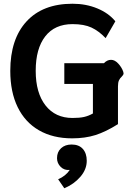

<svg xmlns="http://www.w3.org/2000/svg" viewBox="-20 -730 716 1027"><path d="M35 -351Q35 -521 122 -615.5Q209 -710 368 -710Q440 -710 500.5 -685Q561 -660 597 -616L545 -526Q509 -564 469.5 -582.5Q430 -601 368 -601Q273 -601 222 -535.5Q171 -470 171 -351Q171 -233 223.5 -166Q276 -99 368 -99Q406 -99 430 -104.5Q454 -110 477 -123V-281H324V-392H536Q553 -410 574 -410Q594 -410 612.5 -390Q631 -370 639 -347Q641 -341 641 -338Q641 -333 638 -328.5Q635 -324 631 -320Q622 -312 616.5 -300.5Q611 -289 611 -268V-66Q546 -25 490.5 -7.5Q435 10 366 10Q263 10 188.5 -33Q114 -76 74.5 -157Q35 -238 35 -351ZM291 229Q332 211 353 179Q324 182 304.5 162.5Q285 143 285 116Q285 83 306.5 63Q328 43 363 43Q402 43 423 66.5Q444 90 444 130Q444 176 410 215.5Q376 255 324 277Z"/></svg>

Font: Niramit
Style: Bold
Weight: 700
Designer: Katatrad Aksorn Co.,Ltd.
Foundry: Cadson Demak Co.,Ltd.
Version: Version 1.001; ttfautohint (v1.6)